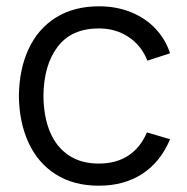

<svg xmlns="http://www.w3.org/2000/svg" viewBox="-20 -575 594 610"><path d="M40 -270Q41 -355.7 71.1 -419.9Q101.2 -484.2 158.2 -519.6Q215.3 -555 294.7 -555Q348.7 -555 394.6 -536.9Q440.5 -518.8 472.9 -485.1Q505.3 -451.3 520.3 -405.7L448.3 -382.3Q429.3 -430.5 388.3 -457.6Q347.3 -484.7 294 -484.7Q207.7 -484.7 163.3 -426.7Q119 -368.7 118 -270Q118.7 -204.5 138.7 -156.3Q158.7 -108.2 198 -81.8Q237.3 -55.3 294 -55.3Q348.7 -55.3 387.4 -80.5Q426.2 -105.7 446.7 -154.3L520.3 -132.7Q490.3 -60.7 432.3 -22.8Q374.3 15 294 15Q214.3 15 157.4 -21Q100.5 -57 70.8 -121.4Q41 -185.8 40 -270Z"/></svg>

Font: Tap Sans
Style: Regular
Weight: 400
Designer: Tap Payments
Foundry: Tap Payments
Version: Version 1.001;Glyphs 3.1.2 (3151)